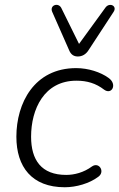

<svg xmlns="http://www.w3.org/2000/svg" viewBox="-20 -781 503 809"><path d="M253 8C301 8 357 -8 394 -36C424 -57 398 -100 368 -80C333 -54 293 -44 259 -44C154 -44 111 -107 111 -205C111 -321 166 -441 302 -441C347 -441 384 -430 419 -403C451 -380 476 -426 437 -453C404 -477 352 -494 301 -494C124 -494 49 -346 49 -205C49 -78 114 8 253 8ZM308 -543C325 -543 342 -551 354 -571L458 -730C476 -756 442 -772 425 -750L313 -596L238 -748C225 -772 188 -759 200 -731L271 -570C279 -550 292 -543 308 -543Z"/></svg>

Font: SN Pro Light
Style: Italic
Weight: 300
Italic angle: -8.99998°
Designer: Tobias Whetton
Foundry: Supernotes
Version: Version 1.001;Glyphs 3.2 (3249)